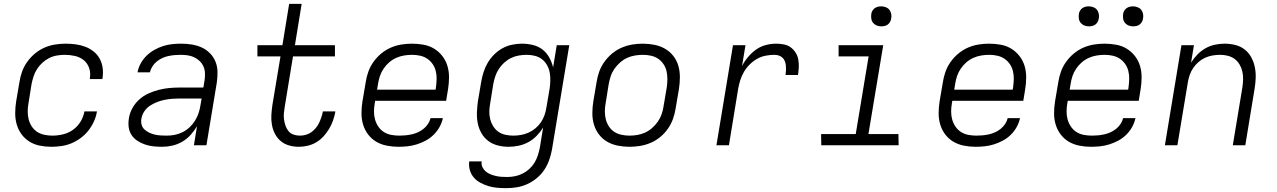

<svg xmlns="http://www.w3.org/2000/svg" viewBox="-20 -755 6640 998"><path d="M247 8Q216 8 186.5 2Q157 -4 133 -19Q109 -34 92 -57Q75 -80 67 -108Q59 -136 59 -166.5Q59 -197 64 -228L81 -328Q85 -355 94.5 -382Q104 -409 121.5 -433.5Q139 -458 162 -477Q185 -496 211.5 -507.5Q238 -519 266 -523.5Q294 -528 321 -528Q347 -528 373.5 -524.5Q400 -521 423.5 -512Q447 -503 466.5 -487.5Q486 -472 498 -450Q510 -428 513.5 -402.5Q517 -377 513 -350L512 -344H447V-348Q452 -376 443.5 -401Q435 -426 415.5 -442Q396 -458 370 -464Q344 -470 317 -470Q297 -470 276 -466.5Q255 -463 236 -453.5Q217 -444 200.5 -429Q184 -414 172.5 -396Q161 -378 154.5 -358Q148 -338 144 -318L128 -218Q124 -197 124 -175.5Q124 -154 129 -134.5Q134 -115 145 -98Q156 -81 172.5 -70Q189 -59 210 -54.5Q231 -50 252 -50Q279 -50 307 -56.5Q335 -63 359 -80Q383 -97 398.5 -122.5Q414 -148 419 -176H484Q480 -150 468.5 -124.5Q457 -99 440 -77Q423 -55 400 -38Q377 -21 352 -10.5Q327 0 300 4Q273 8 247 8Z M822 8Q799 8 776.5 5.5Q754 3 733.5 -4Q713 -11 694.5 -23Q676 -35 664 -53Q652 -71 649 -93.5Q646 -116 650 -140Q654 -167 668 -192.5Q682 -218 703.5 -237.5Q725 -257 751.5 -269Q778 -281 805.5 -288Q833 -295 860 -297.5Q887 -300 914 -300H1037L1043 -335Q1046 -354 1045.5 -373Q1045 -392 1038 -408.5Q1031 -425 1018 -437.5Q1005 -450 989 -457.5Q973 -465 955 -467.5Q937 -470 918 -470Q902 -470 886 -468.5Q870 -467 854 -463.5Q838 -460 823 -453Q808 -446 794.5 -435Q781 -424 772 -409.5Q763 -395 759 -379H695Q699 -403 711.5 -425.5Q724 -448 742 -465.5Q760 -483 782 -495.5Q804 -508 827.5 -515.5Q851 -523 874.5 -525.5Q898 -528 922 -528Q950 -528 977.5 -523.5Q1005 -519 1029 -508Q1053 -497 1071.5 -478Q1090 -459 1100 -434.5Q1110 -410 1110.5 -382Q1111 -354 1107 -326L1053 0H988L1004 -99Q990 -75 970.5 -53.5Q951 -32 926.5 -18Q902 -4 875.5 2Q849 8 822 8ZM847 -50Q867 -50 888 -54Q909 -58 929 -68Q949 -78 965.5 -93.5Q982 -109 993.5 -127.5Q1005 -146 1012 -166.5Q1019 -187 1022 -208L1028 -243H914Q895 -243 875 -241.5Q855 -240 835.5 -236Q816 -232 796.5 -224.5Q777 -217 759.5 -205.5Q742 -194 730 -176Q718 -158 715 -138Q712 -122 716 -107Q720 -92 731 -82Q742 -72 755.5 -65.5Q769 -59 784 -55.5Q799 -52 815 -51Q831 -50 847 -50Z M1533 8Q1507 8 1482.5 1Q1458 -6 1439.5 -21.5Q1421 -37 1409.5 -59Q1398 -81 1393.5 -106Q1389 -131 1390.5 -157Q1392 -183 1396 -210L1438 -462H1318V-520H1448L1483 -735H1548L1513 -520H1721V-462H1503L1460 -200Q1457 -183 1455.5 -166Q1454 -149 1456.5 -132.5Q1459 -116 1464.5 -100.5Q1470 -85 1480 -73Q1490 -61 1505.5 -55.5Q1521 -50 1539 -50Q1553 -50 1568.5 -54Q1584 -58 1597 -67Q1610 -76 1621 -89Q1632 -102 1638.5 -116Q1645 -130 1650 -144.5Q1655 -159 1658 -174V-176H1723V-174Q1719 -151 1711 -128.5Q1703 -106 1690.5 -85Q1678 -64 1661.5 -46Q1645 -28 1624 -15.5Q1603 -3 1579.5 2.5Q1556 8 1533 8Z M2051 8Q2020 8 1990 2Q1960 -4 1935.5 -18.5Q1911 -33 1893.5 -56Q1876 -79 1867.5 -107Q1859 -135 1859 -166Q1859 -197 1864 -228L1881 -328Q1885 -355 1894.5 -382Q1904 -409 1921.5 -433.5Q1939 -458 1962 -477Q1985 -496 2011.5 -507.5Q2038 -519 2066 -523.5Q2094 -528 2121 -528Q2152 -528 2182 -522.5Q2212 -517 2236.5 -502Q2261 -487 2279 -464Q2297 -441 2305.5 -413Q2314 -385 2314 -354Q2314 -323 2309 -292L2299 -231H1930L1928 -219Q1924 -197 1924 -175Q1924 -153 1929.5 -133.5Q1935 -114 1946.5 -97Q1958 -80 1975 -69Q1992 -58 2013 -54Q2034 -50 2056 -50Q2072 -50 2087.5 -51.5Q2103 -53 2119.5 -56.5Q2136 -60 2151.5 -67Q2167 -74 2181 -85Q2195 -96 2204.5 -110.5Q2214 -125 2218 -141H2282Q2277 -117 2264.5 -94.5Q2252 -72 2233.5 -54Q2215 -36 2192.5 -24Q2170 -12 2146 -4.5Q2122 3 2098 5.5Q2074 8 2051 8ZM1940 -289H2244L2246 -301Q2249 -323 2249.5 -344.5Q2250 -366 2245 -386Q2240 -406 2228.5 -422.5Q2217 -439 2200.5 -450Q2184 -461 2163.5 -465.5Q2143 -470 2122 -470Q2101 -470 2080 -466.5Q2059 -463 2039 -454Q2019 -445 2002.5 -430.5Q1986 -416 1973.5 -397.5Q1961 -379 1954.5 -359Q1948 -339 1945 -319Z M2612 223Q2588 223 2564.5 221Q2541 219 2519.5 212.5Q2498 206 2478 195.5Q2458 185 2443.5 168.5Q2429 152 2422.5 130Q2416 108 2419 84H2484Q2481 100 2487.5 113.5Q2494 127 2504.5 136Q2515 145 2528.5 150.5Q2542 156 2556.5 159.5Q2571 163 2586 164Q2601 165 2616 165Q2636 165 2656.5 161Q2677 157 2696 147.5Q2715 138 2731 123.5Q2747 109 2758 91Q2769 73 2775.5 53Q2782 33 2786 13L2803 -92Q2789 -69 2769.5 -49Q2750 -29 2726 -16Q2702 -3 2675.5 2.5Q2649 8 2624 8Q2595 8 2567.5 1Q2540 -6 2518.5 -22Q2497 -38 2483 -62Q2469 -86 2463.5 -113.5Q2458 -141 2459 -170Q2460 -199 2464 -228L2481 -328Q2485 -353 2493 -378.5Q2501 -404 2514.5 -427.5Q2528 -451 2548 -471Q2568 -491 2591.5 -504Q2615 -517 2641.5 -522.5Q2668 -528 2693 -528Q2722 -528 2750.5 -521Q2779 -514 2800 -497.5Q2821 -481 2834.5 -457Q2848 -433 2855 -405L2874 -520H2939L2849 23Q2844 50 2834.5 77Q2825 104 2809 128Q2793 152 2770 171Q2747 190 2720.5 202Q2694 214 2666.5 218.5Q2639 223 2612 223ZM2648 -50Q2668 -50 2688 -53.5Q2708 -57 2727 -65.5Q2746 -74 2762.5 -87.5Q2779 -101 2791 -118.5Q2803 -136 2810 -155.5Q2817 -175 2820 -195L2837 -295Q2840 -316 2840.5 -338Q2841 -360 2837 -380Q2833 -400 2822.5 -418Q2812 -436 2796 -448Q2780 -460 2759.5 -465Q2739 -470 2718 -470Q2698 -470 2677 -466.5Q2656 -463 2636.5 -453.5Q2617 -444 2600.5 -429Q2584 -414 2572.5 -396Q2561 -378 2554.5 -358.5Q2548 -339 2544 -318L2528 -218Q2524 -197 2523.5 -176Q2523 -155 2528 -135.5Q2533 -116 2543.5 -99Q2554 -82 2570 -70.5Q2586 -59 2606.5 -54.5Q2627 -50 2648 -50Z M3252 8Q3221 8 3191 2Q3161 -4 3136 -18.5Q3111 -33 3093.5 -56Q3076 -79 3067.5 -107Q3059 -135 3059 -166Q3059 -197 3064 -228L3081 -328Q3085 -355 3094.5 -382Q3104 -409 3121.5 -433.5Q3139 -458 3162 -477Q3185 -496 3212 -507.5Q3239 -519 3266.5 -523.5Q3294 -528 3321 -528Q3352 -528 3382 -522Q3412 -516 3437 -501.5Q3462 -487 3480 -464Q3498 -441 3506 -413Q3514 -385 3514 -354Q3514 -323 3509 -292L3492 -192Q3488 -165 3478.5 -138Q3469 -111 3452 -86.5Q3435 -62 3412 -43Q3389 -24 3362 -12.5Q3335 -1 3307 3.5Q3279 8 3252 8ZM3252 -50Q3272 -50 3293 -53.5Q3314 -57 3333.5 -66Q3353 -75 3370 -90Q3387 -105 3399.5 -123Q3412 -141 3419 -161Q3426 -181 3429 -202L3446 -302Q3449 -323 3449 -344.5Q3449 -366 3444.5 -385.5Q3440 -405 3428.5 -422Q3417 -439 3400.5 -450Q3384 -461 3363.5 -465.5Q3343 -470 3322 -470Q3302 -470 3280.5 -466.5Q3259 -463 3239.5 -454Q3220 -445 3203 -430Q3186 -415 3173.5 -397Q3161 -379 3154.5 -359Q3148 -339 3144 -318L3128 -218Q3124 -197 3124 -175.5Q3124 -154 3129 -134.5Q3134 -115 3145 -98Q3156 -81 3172.5 -70Q3189 -59 3210 -54.5Q3231 -50 3252 -50Z M3704 0 3790 -520H3855L3837 -412Q3850 -437 3869 -459.5Q3888 -482 3911 -498Q3934 -514 3961 -521Q3988 -528 4014 -528Q4035 -528 4055 -524Q4075 -520 4090 -509Q4105 -498 4115.5 -481.5Q4126 -465 4129.5 -445.5Q4133 -426 4132 -405.5Q4131 -385 4128 -365H4063Q4065 -377 4065.5 -389Q4066 -401 4065 -413Q4064 -425 4060 -436Q4056 -447 4047.5 -455Q4039 -463 4028 -466.5Q4017 -470 4005 -470Q3983 -470 3959.5 -465.5Q3936 -461 3915 -449Q3894 -437 3876.5 -419.5Q3859 -402 3847 -381.5Q3835 -361 3828 -338.5Q3821 -316 3817 -294L3769 0Z M4651 0H4249L4248 -58H4428L4495 -462H4339V-520H4571L4494 -58H4650ZM4561 -618Q4548 -618 4537 -622.5Q4526 -627 4518.5 -636Q4511 -645 4509 -657.5Q4507 -670 4509 -683Q4510 -691 4515 -699.5Q4520 -708 4527.5 -713Q4535 -718 4543.5 -720Q4552 -722 4560 -722Q4573 -722 4584.5 -717.5Q4596 -713 4603 -704Q4610 -695 4612.5 -682.5Q4615 -670 4612 -657Q4611 -649 4606 -640.5Q4601 -632 4594 -627Q4587 -622 4578 -620Q4569 -618 4561 -618Z M5051 8Q5020 8 4990 2Q4960 -4 4935.5 -18.5Q4911 -33 4893.5 -56Q4876 -79 4867.5 -107Q4859 -135 4859 -166Q4859 -197 4864 -228L4881 -328Q4885 -355 4894.5 -382Q4904 -409 4921.5 -433.5Q4939 -458 4962 -477Q4985 -496 5011.5 -507.5Q5038 -519 5066 -523.5Q5094 -528 5121 -528Q5152 -528 5182 -522.5Q5212 -517 5236.5 -502Q5261 -487 5279 -464Q5297 -441 5305.5 -413Q5314 -385 5314 -354Q5314 -323 5309 -292L5299 -231H4930L4928 -219Q4924 -197 4924 -175Q4924 -153 4929.5 -133.5Q4935 -114 4946.5 -97Q4958 -80 4975 -69Q4992 -58 5013 -54Q5034 -50 5056 -50Q5072 -50 5087.5 -51.5Q5103 -53 5119.5 -56.5Q5136 -60 5151.5 -67Q5167 -74 5181 -85Q5195 -96 5204.5 -110.5Q5214 -125 5218 -141H5282Q5277 -117 5264.5 -94.5Q5252 -72 5233.5 -54Q5215 -36 5192.5 -24Q5170 -12 5146 -4.5Q5122 3 5098 5.5Q5074 8 5051 8ZM4940 -289H5244L5246 -301Q5249 -323 5249.5 -344.5Q5250 -366 5245 -386Q5240 -406 5228.5 -422.5Q5217 -439 5200.5 -450Q5184 -461 5163.5 -465.5Q5143 -470 5122 -470Q5101 -470 5080 -466.5Q5059 -463 5039 -454Q5019 -445 5002.5 -430.5Q4986 -416 4973.5 -397.5Q4961 -379 4954.5 -359Q4948 -339 4945 -319Z M5651 8Q5620 8 5590 2Q5560 -4 5535.5 -18.5Q5511 -33 5493.5 -56Q5476 -79 5467.5 -107Q5459 -135 5459 -166Q5459 -197 5464 -228L5481 -328Q5485 -355 5494.5 -382Q5504 -409 5521.5 -433.5Q5539 -458 5562 -477Q5585 -496 5611.5 -507.5Q5638 -519 5666 -523.5Q5694 -528 5721 -528Q5752 -528 5782 -522.5Q5812 -517 5836.5 -502Q5861 -487 5879 -464Q5897 -441 5905.5 -413Q5914 -385 5914 -354Q5914 -323 5909 -292L5899 -231H5530L5528 -219Q5524 -197 5524 -175Q5524 -153 5529.5 -133.5Q5535 -114 5546.5 -97Q5558 -80 5575 -69Q5592 -58 5613 -54Q5634 -50 5656 -50Q5672 -50 5687.5 -51.5Q5703 -53 5719.5 -56.5Q5736 -60 5751.5 -67Q5767 -74 5781 -85Q5795 -96 5804.5 -110.5Q5814 -125 5818 -141H5882Q5877 -117 5864.5 -94.5Q5852 -72 5833.5 -54Q5815 -36 5792.5 -24Q5770 -12 5746 -4.5Q5722 3 5698 5.5Q5674 8 5651 8ZM5540 -289H5844L5846 -301Q5849 -323 5849.5 -344.5Q5850 -366 5845 -386Q5840 -406 5828.5 -422.5Q5817 -439 5800.5 -450Q5784 -461 5763.5 -465.5Q5743 -470 5722 -470Q5701 -470 5680 -466.5Q5659 -463 5639 -454Q5619 -445 5602.5 -430.5Q5586 -416 5573.5 -397.5Q5561 -379 5554.5 -359Q5548 -339 5545 -319ZM5870 -618Q5857 -618 5846 -622.5Q5835 -627 5827.5 -636Q5820 -645 5818 -657.5Q5816 -670 5818 -683Q5819 -691 5824 -699.5Q5829 -708 5836.5 -713Q5844 -718 5852.5 -720Q5861 -722 5869 -722Q5882 -722 5893.5 -717.5Q5905 -713 5912 -704Q5919 -695 5921.5 -682.5Q5924 -670 5921 -657Q5920 -649 5915 -640.5Q5910 -632 5903 -627Q5896 -622 5887 -620Q5878 -618 5870 -618ZM5640 -618Q5627 -618 5616 -622.5Q5605 -627 5597.5 -636Q5590 -645 5588 -657.5Q5586 -670 5588 -683Q5589 -691 5594 -699.5Q5599 -708 5606.5 -713Q5614 -718 5622.5 -720Q5631 -722 5639 -722Q5652 -722 5663.5 -717.5Q5675 -713 5682 -704Q5689 -695 5691.5 -682.5Q5694 -670 5691 -657Q5690 -649 5685 -640.5Q5680 -632 5673 -627Q5666 -622 5657 -620Q5648 -618 5640 -618Z M6035 0 6121 -520H6186L6171 -429Q6185 -452 6204 -471.5Q6223 -491 6246 -504Q6269 -517 6294.5 -522.5Q6320 -528 6345 -528Q6374 -528 6401.5 -521Q6429 -514 6450 -497.5Q6471 -481 6484 -457Q6497 -433 6502.5 -406Q6508 -379 6507 -350Q6506 -321 6501 -292L6453 0H6388L6438 -302Q6441 -323 6441.5 -343.5Q6442 -364 6437.5 -383.5Q6433 -403 6423 -420Q6413 -437 6397.5 -448.5Q6382 -460 6362.5 -465Q6343 -470 6322 -470Q6302 -470 6282 -466.5Q6262 -463 6243.5 -454.5Q6225 -446 6209 -432Q6193 -418 6181.5 -400.5Q6170 -383 6163.5 -364Q6157 -345 6154 -325L6100 0Z"/></svg>

Font: Iosevka Light Extended Oblique
Style: Regular
Weight: 300
Width: 7
Italic angle: -9°
Monospace: yes
Designer: Belleve Invis
Foundry: Belleve Invis
Version: Version 32.5.0; ttfautohint (v1.8.4)